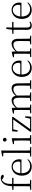

<svg xmlns="http://www.w3.org/2000/svg" viewBox="2103 -2954 865 5111"><g transform="rotate(-90 2535.5 -398.5)"><path d="M37 0H303V-27L176 -38H154L37 -27ZM131 0H199C197 -75 196 -151 196 -226V-485C192 -619 205 -675 237 -723C260 -760 298 -786 338 -789V-798H299V-789L327 -765C355 -742 374 -730 397 -730C422 -730 439 -745 440 -764C431 -793 392 -811 347 -811C302 -811 257 -794 219 -758C164 -706 139 -632 134 -504V-500L158 -512L35 -502V-472H135V-226C135 -151 133 -75 131 0ZM166 -472H357V-508H166Z M661 14C747 14 811 -25 855 -88L840 -102C797 -54 744 -30 674 -30C560 -30 479 -102 479 -263C479 -401 555 -491 651 -491C740 -491 791 -425 791 -341C791 -306 782 -290 750 -290H445V-260H845C849 -275 851 -296 851 -320C851 -435 775 -522 652 -522C523 -522 415 -416 415 -252C415 -73 518 14 661 14Z M923 0H1179V-27L1061 -38H1042L923 -27ZM1019 0H1086C1084 -59 1083 -156 1083 -226V-637L1086 -791L1071 -800L930 -773V-746L1022 -742V-226C1022 -156 1021 -59 1019 0Z M1259 0H1494V-27L1389 -38H1370L1259 -27ZM1347 0H1414C1412 -48 1411 -159 1411 -226V-377L1413 -511L1401 -519L1254 -485V-459L1347 -456C1349 -405 1351 -349 1351 -281V-226C1351 -159 1349 -48 1347 0ZM1372 -655C1399 -655 1423 -675 1423 -704C1423 -733 1399 -754 1372 -754C1344 -754 1322 -733 1322 -704C1322 -675 1344 -655 1372 -655Z M1585 0H1986L1996 -160H1960L1928 -12L1953 -30H1649L1648 -51L1642 -11L1979 -481V-508H1595L1587 -363L1622 -359L1652 -497L1625 -478H1915L1923 -470V-497L1585 -27Z M2074 0H2307V-27L2204 -38H2184L2074 -27ZM2161 0H2228C2226 -48 2225 -159 2225 -226V-396L2219 -511L2206 -519L2069 -485V-459L2161 -455C2163 -405 2164 -350 2164 -282V-226C2164 -159 2163 -48 2161 0ZM2399 0H2631V-27L2529 -38H2508L2399 -27ZM2486 0H2551C2549 -48 2548 -157 2548 -226V-335C2548 -471 2500 -522 2417 -522C2347 -522 2279 -481 2212 -398H2203L2214 -367C2289 -450 2346 -474 2397 -474C2452 -474 2489 -436 2489 -334V-226C2489 -157 2488 -48 2486 0ZM2723 0H2956V-27L2852 -38H2832L2723 -27ZM2809 0H2876C2874 -48 2873 -157 2873 -226V-338C2873 -471 2823 -522 2737 -522C2666 -522 2598 -485 2533 -404H2525L2537 -374C2607 -453 2667 -474 2716 -474C2776 -474 2813 -439 2813 -334V-226C2813 -157 2812 -48 2809 0Z M3289 14C3375 14 3439 -25 3483 -88L3468 -102C3425 -54 3372 -30 3302 -30C3188 -30 3107 -102 3107 -263C3107 -401 3183 -491 3279 -491C3368 -491 3419 -425 3419 -341C3419 -306 3410 -290 3378 -290H3073V-260H3473C3477 -275 3479 -296 3479 -320C3479 -435 3403 -522 3280 -522C3151 -522 3043 -416 3043 -252C3043 -73 3146 14 3289 14Z M3571 0H3804V-27L3701 -38H3681L3571 -27ZM3658 0H3725C3723 -48 3722 -159 3722 -226V-393L3716 -511L3703 -519L3566 -485V-459L3658 -455C3660 -405 3661 -350 3661 -281V-226C3661 -159 3660 -48 3658 0ZM3909 0H4142V-27L4039 -38H4018L3909 -27ZM3996 0H4062C4060 -48 4059 -157 4059 -226V-335C4059 -471 4010 -522 3925 -522C3856 -522 3781 -485 3709 -398H3701L3711 -368C3788 -452 3854 -474 3901 -474C3962 -474 3999 -438 3999 -334V-226C3999 -157 3998 -48 3996 0Z M4327 -472H4507V-508H4327ZM4410 14C4456 14 4492 -1 4519 -29L4505 -47C4478 -32 4458 -24 4427 -24C4382 -24 4358 -51 4358 -115V-493L4363 -663H4320L4297 -496L4317 -511L4192 -502V-472H4297V-196C4297 -161 4296 -142 4296 -112C4296 -28 4331 14 4410 14Z M4833 14C4919 14 4983 -25 5027 -88L5012 -102C4969 -54 4916 -30 4846 -30C4732 -30 4651 -102 4651 -263C4651 -401 4727 -491 4823 -491C4912 -491 4963 -425 4963 -341C4963 -306 4954 -290 4922 -290H4617V-260H5017C5021 -275 5023 -296 5023 -320C5023 -435 4947 -522 4824 -522C4695 -522 4587 -416 4587 -252C4587 -73 4690 14 4833 14Z"/></g></svg>

Font: Source Han Serif TW VF
Style: Regular
Weight: 250
Designer: Ryoko NISHIZUKA 西塚涼子 (kana & ideographs); Frank Grießhammer (Latin, Greek & Cyrillic); Wenlong ZHANG 张文龙 (bopomofo); San
Foundry: Adobe
Version: Version 2.002;hotconv 1.1.0;makeotfexe 2.6.0